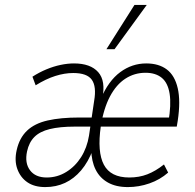

<svg xmlns="http://www.w3.org/2000/svg" viewBox="-20 -753 792 781"><path d="M164 8Q120 8 91.5 -11.5Q63 -31 50.5 -65.5Q38 -100 48 -143Q59 -192 90 -221.5Q121 -251 174 -263Q227 -275 302 -275H369L363 -238H285Q223 -238 182.5 -228Q142 -218 120 -196Q98 -174 90 -137Q80 -90 102 -60.5Q124 -31 170 -31Q213 -31 249.5 -53.5Q286 -76 310 -114Q334 -152 342 -201L363 -343Q373 -401 353.5 -428.5Q334 -456 278 -456Q243 -456 205 -444Q167 -432 125 -406L112 -441Q140 -459 169 -471Q198 -483 226.5 -489Q255 -495 281 -495Q348 -495 379.5 -459.5Q411 -424 396 -351H390Q421 -424 469 -459.5Q517 -495 575 -495Q626 -495 658.5 -470.5Q691 -446 703 -394Q715 -342 703 -262L699 -238H378L384 -275H682L665 -257Q677 -327 670 -371.5Q663 -416 638 -436.5Q613 -457 572 -457Q527 -457 490 -433Q453 -409 427.5 -361Q402 -313 390 -240V-239Q375 -135 402.5 -83Q430 -31 506 -31Q546 -31 579.5 -44Q613 -57 647 -84L664 -51Q631 -22 588 -7Q545 8 500 8Q452 8 419 -10.5Q386 -29 369 -63Q352 -97 351 -145H358Q339 -94 310 -60Q281 -26 244.5 -9Q208 8 164 8ZM413 -553 527 -733H577L446 -553Z"/></svg>

Font: Nunito Sans 10pt Condensed ExtraLight
Style: Italic
Weight: 250
Width: 3
Italic angle: -9°
Designer: Vernon Adams
Foundry: Vernon Adams
Version: Version 3.101;gftools[0.9.27]